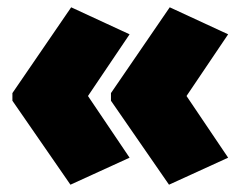

<svg xmlns="http://www.w3.org/2000/svg" viewBox="-20 -516 664 526"><path d="M335 -422 221 -253 335 -84 173 -10 14 -240V-261L175 -496ZM605 -422 491 -253 605 -84 443 -10 284 -240V-261L445 -496Z"/></svg>

Font: Titillium Web Black
Style: Regular
Weight: 900
Version: Version 1.002;PS 35.000;hotconv 1.0.70;makeotf.lib2.5.55311